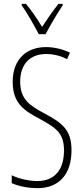

<svg xmlns="http://www.w3.org/2000/svg" viewBox="-20 -969 434 999"><path d="M182 -791H217C242 -838 277 -898 306 -941V-949H284C250 -905 227 -872 199 -829C174 -871 141 -918 115 -949H93V-941C118 -907 156 -840 182 -791ZM352 -187C352 -297 300 -331 209 -380C137 -419 85 -451 85 -544C85 -632 133 -688 221 -688C249 -688 290 -682 329 -661L344 -695C314 -710 267 -724 220 -724C117 -724 46 -660 46 -543C46 -429 109 -392 187 -350C274 -303 313 -275 313 -186C313 -90 268 -27 174 -27C131 -27 78 -39 41 -57V-16C81 2 133 10 175 10C287 10 352 -62 352 -187Z"/></svg>

Font: Noto Sans Thai ExtCond ExtLt
Style: Regular
Weight: 200
Width: 2
Designer: Monotype Design Team
Foundry: Monotype Imaging Inc.
Version: Version 2.002